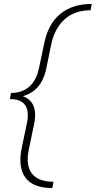

<svg xmlns="http://www.w3.org/2000/svg" viewBox="-20 -731 485 973"><path d="M245 222Q148 222 109 169.5Q70 117 90 19L116 -105Q129 -166 108 -197.5Q87 -229 30 -229L36 -260Q93 -260 129.5 -293Q166 -326 178 -388L204 -511Q224 -610 285.5 -660.5Q347 -711 445 -711L439 -679Q360 -679 309 -634.5Q258 -590 240 -508L214 -381Q199 -313 158.5 -277Q118 -241 51 -236L53 -252Q117 -247 142 -209Q167 -171 153 -103L127 22Q109 104 140.5 147Q172 190 251 190Z"/></svg>

Font: Ysabeau Office ExtraLight
Style: Italic
Weight: 250
Italic angle: -12°
Designer: Christian Thalmann (Catharsis Fonts)
Version: Version 2.001;gftools[0.9.30]; featfreeze: tnum,lnum,ss02